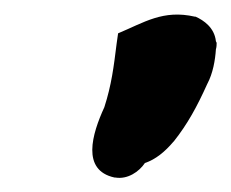

<svg xmlns="http://www.w3.org/2000/svg" viewBox="-20 -706 319 265"><path d="M124 -558C107 -521 92 -471 138 -461H139C156 -458 172 -469 180 -481C195 -486 208 -497 219 -510L220 -511C239 -535 252 -559 266 -590C274 -605 277 -623 278 -638C279 -641 279 -645 279 -646V-647L278 -649C276 -668 261 -678 250 -683H249C205 -693 179 -675 143 -660L141 -646C137 -614 134 -589 124 -558Z"/></svg>

Font: Vapor
Style: ExBdObl
Weight: 800
Foundry: Cannot Into Space Fonts
Version: Version 0.179